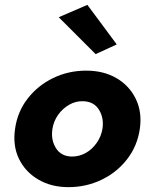

<svg xmlns="http://www.w3.org/2000/svg" viewBox="-20 -761 612 791"><path d="M42 -230Q32 -161 58 -107Q84 -53 137.5 -21.5Q191 10 262 10Q335 10 398.5 -20.5Q462 -51 504 -105.5Q546 -160 556 -230Q566 -299 539.5 -353.5Q513 -408 460 -439Q407 -470 335 -470Q262 -470 199 -439.5Q136 -409 94 -355Q52 -301 42 -230ZM196 -230Q201 -262 219.5 -288Q238 -314 265 -329.5Q292 -345 322 -344Q367 -343 388 -308.5Q409 -274 402 -230Q397 -199 378.5 -172.5Q360 -146 333.5 -131Q307 -116 276 -116Q231 -117 210 -151.5Q189 -186 196 -230ZM222 -690 374 -538 461 -578 340 -741Z"/></svg>

Font: Jost* 700 Bold Italic
Style: Bold Italic
Weight: 700
Italic angle: -10°
Version: Version 3.200; ttfautohint (v0.97) -l 8 -r 50 -G 200 -x 14 -